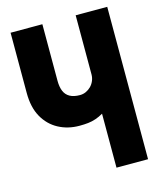

<svg xmlns="http://www.w3.org/2000/svg" viewBox="-107 -776 703 852"><g transform="rotate(-15 244.5 -350.0)"><path d="M467 -700H322V-428Q322 -413 316 -399Q310 -385 300 -375Q290 -365 277 -359Q264 -353 249 -353Q221 -353 203 -363Q185 -373 177 -392.5Q169 -412 169 -440V-700H23V-423Q23 -357 48 -312.5Q73 -268 116 -245Q159 -222 212 -222Q234 -222 252 -224Q270 -226 287.5 -232Q305 -238 322 -248V0H467Z"/></g></svg>

Font: Advent Pro ExtraBold
Style: Regular
Weight: 800
Designer: VivaRado, Andreas Kalpakidis
Foundry: VivaRado, Andreas Kalpakidis
Version: Version 3.000